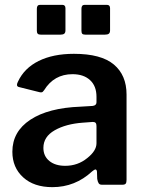

<svg xmlns="http://www.w3.org/2000/svg" viewBox="-20 -762 598 792"><path d="M196 10Q120 10 75.5 -30.5Q31 -71 31 -136Q31 -219 105 -268Q179 -317 312 -322L362 -325Q378 -327 378 -340V-363Q378 -407 351.5 -431.5Q325 -456 279 -456Q203 -456 162 -390Q159 -386 156.5 -383.5Q154 -381 150 -381Q145 -381 142 -382L58 -403Q50 -405 50 -412Q50 -417 54 -425Q80 -481 139.5 -510.5Q199 -540 285 -540Q397 -540 449.5 -496Q502 -452 502 -372V-20Q502 -9 498.5 -4.5Q495 0 485 0H400Q391 0 387 -6Q383 -12 381 -24L380 -54Q379 -63 373 -63Q370 -63 360 -55Q290 10 196 10ZM363 -259 322 -256Q252 -251 205.5 -224.5Q159 -198 159 -152Q159 -118 183.5 -98Q208 -78 249 -78Q301 -78 340 -110Q378 -140 378 -171V-242Q378 -251 374.5 -255Q371 -259 363 -259ZM250 -637Q250 -627 245 -623Q240 -619 229 -619H149Q139 -619 135.5 -623Q132 -627 132 -635V-726Q132 -742 145 -742H237Q250 -742 250 -728ZM434 -637Q434 -627 429 -623Q424 -619 412 -619H333Q323 -619 319.5 -622.5Q316 -626 316 -635V-726Q316 -742 329 -742H421Q434 -742 434 -728Z"/></svg>

Font: n
Style: Regular
Weight: 600
Designer: Pablo Impallari, Rodrigo Fuenzalida
Foundry: Impallari Type
Version: Version 1.002; ttfautohint (v1.5)